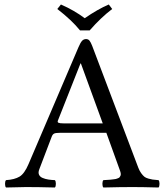

<svg xmlns="http://www.w3.org/2000/svg" viewBox="-20 -832 735 854"><path d="M335.9 -696.8Q299.3 -742.2 234.9 -792L251 -812Q310.1 -786.1 356.9 -751Q414.6 -791 463.9 -812L479 -792Q428.7 -753.9 378.9 -696.8ZM263.2 -283.2H437L339.8 -549.8H337.9L237.8 -296.4Q234.4 -288.6 240.2 -285.9Q246.1 -283.2 263.2 -283.2ZM154.8 -79.1Q151.9 -71.8 151.6 -65.4Q151.4 -59.1 153.8 -54.4Q156.2 -49.8 159.9 -46.4Q163.6 -43 169.7 -40.5Q175.8 -38.1 181.4 -36.4Q187 -34.7 195.3 -33.4Q203.6 -32.2 209.7 -31.7Q215.8 -31.2 224.1 -30.8Q228.5 -26.4 228.5 -14.4Q228.5 -2.4 224.1 2Q149.9 0 96.2 0Q81.1 0 6.8 2Q2.4 -2.4 2.4 -14.4Q2.4 -26.4 6.8 -30.8Q44.9 -33.2 66.9 -46.4Q88.9 -59.6 106.9 -102.1L329.1 -622.1Q337.9 -642.6 345 -650.4Q352.1 -658.2 362.8 -658.2Q372.6 -658.2 378.2 -651.1Q383.8 -644 390.1 -627.9L595.2 -85.9Q600.6 -71.8 607.9 -61.8Q615.2 -51.8 621.6 -46.4Q627.9 -41 640.1 -37.6Q652.3 -34.2 658.4 -33.4Q664.6 -32.7 680.2 -31.2Q683.1 -30.8 685.1 -30.8Q689.5 -26.4 689.5 -14.4Q689.5 -2.4 685.1 2Q610.8 0 570.8 0Q514.2 0 439.9 2Q435.5 -2.4 435.5 -14.4Q435.5 -26.4 439.9 -30.8Q445.8 -31.2 455.3 -31.7Q464.8 -32.2 470.2 -32.7L483.4 -34.2Q491.2 -34.7 495.4 -35.9Q499.5 -37.1 504.6 -39.1Q509.8 -41 512 -43.7Q514.2 -46.4 515.9 -50.3Q517.6 -54.2 517.1 -59.6Q516.6 -64.9 514.2 -71.8L453.1 -241.2H245.1Q227.5 -241.2 220.7 -237.8Q213.9 -234.4 210 -224.1Z"/></svg>

Font: Linux Libertine G
Style: Regular
Weight: 400
Designer: Philipp H. Poll
Foundry: Philipp H. Poll
Version: Version 4.7.5